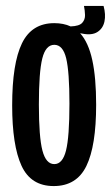

<svg xmlns="http://www.w3.org/2000/svg" viewBox="-20 -616 374 647"><path d="M161 11Q84 11 52.5 -57.5Q21 -126 21 -261Q21 -402 54 -470Q87 -538 163 -538Q194 -538 218 -527Q247 -528 257 -539Q267 -550 266.5 -565.5Q266 -581 263 -596H329Q337 -567 332 -543.5Q327 -520 308 -508Q289 -496 256 -503L250 -504Q278 -473 291 -413.5Q304 -354 304 -263Q304 -124 271 -56.5Q238 11 161 11ZM163 -63Q191 -63 202.5 -109Q214 -155 214 -267Q214 -374 203 -419.5Q192 -465 163 -465Q134 -465 122.5 -419Q111 -373 111 -264Q111 -154 123 -108.5Q135 -63 163 -63Z"/></svg>

Font: Bricolage Grotesque 96pt Condensed
Style: Regular
Weight: 400
Width: 3
Designer: Mathieu Triay
Foundry: Atelier Triay
Version: Version 1.001; ttfautohint (v1.8.4.7-5d5b);gftools[0.9.33.de